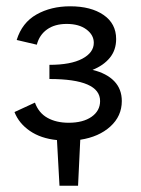

<svg xmlns="http://www.w3.org/2000/svg" viewBox="-20 -441 447 610"><path d="M235 3 228 149H169L161 4Q110 -1 75 -25Q40 -49 26 -85L91 -115Q103 -82 131 -66.5Q159 -51 198 -51Q244 -51 271 -70Q298 -89 298 -120Q298 -190 137 -190V-235Q205 -235 241.5 -254.5Q278 -274 278 -305Q278 -330 254.5 -347.5Q231 -365 192 -365Q154 -365 129.5 -347.5Q105 -330 97 -299L33 -314Q50 -369 96 -395Q142 -421 203 -421Q269 -421 309 -393.5Q349 -366 349 -317Q349 -282 329 -257.5Q309 -233 274 -219Q319 -208 343 -183Q367 -158 367 -120Q367 -72 330.5 -39Q294 -6 235 3Z"/></svg>

Font: Ysabeau Medium
Style: Regular
Weight: 500
Designer: Christian Thalmann (Catharsis Fonts)
Version: Version 0.003